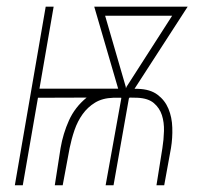

<svg xmlns="http://www.w3.org/2000/svg" viewBox="-20 -548 627 568"><path d="M96.7 -285.6H329.6L258.8 -528.3H535.2L377.9 -285.2H387.7Q424.3 -284.2 446 -267.8Q467.8 -251.5 478.3 -226.3Q488.8 -201.2 489.7 -170.4Q490.7 -139.6 485.8 -109.9L465.8 0H442.9L460.4 -109.9Q464.4 -134.8 465.1 -160.4Q465.8 -186 459 -207.3Q452.1 -228.5 435.3 -242.9Q418.5 -257.3 386.7 -258.8L363.3 -259.3L361.3 -256.8L315.9 0H292.5L338.9 -257.3L338.4 -258.8H314.9Q283.2 -257.8 261.2 -244.4Q239.3 -231 224.4 -210.2Q209.5 -189.5 200.4 -163.1Q191.4 -136.7 186 -109.9L165.5 0H142.1L159.2 -109.9Q166.5 -152.8 184.1 -191.9Q201.7 -231 236.3 -259.3L92.3 -258.8L47.4 0H23.9L115.2 -528.3H138.7ZM489.3 -501.5H291L352.1 -291L352.5 -286.6L354.5 -291.5Z"/></svg>

Font: Roboto Mono Thin
Style: Italic
Weight: 250
Designer: Google
Version: Version 2.000985; 2015; ttfautohint (v1.3)